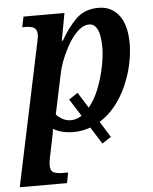

<svg xmlns="http://www.w3.org/2000/svg" viewBox="-75 -592 701 878"><g transform="rotate(-5 275.5 -153.0)"><path d="M374 74 325 -4Q288 10 247 10Q193 10 154 -13Q154 -5 151.5 9Q149 23 146 35L133 99Q130 111 127.5 126Q125 141 125 153Q125 178 140 185Q155 192 181 192H206L197 240H-20L114 -396Q118 -415 120.5 -428Q123 -441 123 -448Q123 -472 109 -480Q95 -488 69 -488H55L65 -536H253L230 -411H235Q267 -468 306.5 -507Q346 -546 410 -546Q469 -546 503.5 -501Q538 -456 538 -371Q538 -327 527.5 -277.5Q517 -228 496 -180Q475 -132 443.5 -92Q412 -52 370 -26L415 47ZM240 -45Q266 -45 290 -61L240 -140L281 -167L326 -95Q354 -129 373 -177.5Q392 -226 402 -276.5Q412 -327 412 -367Q412 -394 407.5 -418.5Q403 -443 391.5 -458.5Q380 -474 360 -474Q336 -474 312 -453Q288 -432 268 -399Q248 -366 233 -329Q218 -292 212 -261L173 -77Q181 -67 199.5 -56Q218 -45 240 -45Z"/></g></svg>

Font: Noto Serif SemiCondensed SemiBold
Style: Italic
Weight: 600
Width: 4
Italic angle: -12°
Designer: Monotype Design Team
Foundry: Monotype Imaging Inc.
Version: Version 2.014; ttfautohint (v1.8.4.7-5d5b)